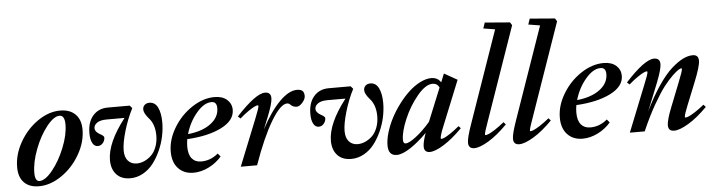

<svg xmlns="http://www.w3.org/2000/svg" viewBox="-46 -926 4242 1138"><g transform="rotate(-5 2075.0 -357.0)"><path d="M146 11.2Q89.4 11.2 57.9 -20.8Q26.4 -52.7 26.4 -112.3Q26.4 -187.5 67.9 -260.5Q109.4 -333.5 175.3 -379.2Q241.2 -424.8 309.1 -424.8Q367.2 -424.8 399.7 -392.3Q432.1 -359.9 432.1 -301.3Q432.1 -226.6 390.1 -153.6Q348.1 -80.6 281.2 -34.7Q214.4 11.2 146 11.2ZM151.9 -19.5Q186 -19.5 229.5 -73Q272.9 -126.5 303.5 -202.6Q334 -278.8 334 -339.4Q334 -394.5 303.2 -394.5Q269 -394.5 226.6 -341.1Q184.1 -287.6 154.5 -210.2Q125 -132.8 125 -69.8Q125 -19.5 151.9 -19.5Z M689.5 11.2Q636.2 11.2 607.2 -20.8Q578.1 -52.7 578.1 -106Q578.1 -209 686 -348.1H579.6Q541.5 -348.1 522.5 -334.7Q503.4 -321.3 503.4 -302.7Q503.4 -291 511.7 -281.5Q520 -272 530 -266.8Q540 -261.7 548.3 -255.4Q556.6 -249 556.6 -243.2Q556.6 -224.6 544.2 -210.2Q531.7 -195.8 514.2 -195.8Q493.7 -195.8 482.2 -217.3Q470.7 -238.8 470.7 -275.4Q470.7 -341.8 503.9 -379.9Q537.1 -418 592.8 -418H723.1L736.8 -401.9Q705.6 -341.3 684.8 -270.8Q664.1 -200.2 664.1 -156.2Q664.1 -115.2 683.8 -94Q703.6 -72.8 735.4 -72.8Q757.3 -72.8 779.8 -82.5Q802.2 -92.3 821.5 -110.6Q840.8 -128.9 852.8 -159.7Q864.7 -190.4 864.7 -228Q864.7 -294.9 829.1 -333.5Q800.8 -366.2 800.8 -388.2Q800.8 -404.3 811.8 -414.6Q822.8 -424.8 840.3 -424.8Q874 -424.8 890.4 -390.9Q906.7 -356.9 906.7 -301.8Q906.7 -262.2 897.7 -219.2Q888.7 -176.3 870.1 -135.3Q851.6 -94.2 826.4 -61.5Q801.3 -28.8 765.4 -8.8Q729.5 11.2 689.5 11.2Z M1065.9 11.2Q1009.3 11.2 975.3 -24.9Q941.4 -61 941.4 -124.5Q941.4 -195.8 983.6 -266.1Q1025.9 -336.4 1092.8 -380.6Q1159.7 -424.8 1227.5 -424.8Q1275.4 -424.8 1302.2 -400.6Q1329.1 -376.5 1329.1 -340.3Q1329.1 -276.9 1250 -237.1Q1170.9 -197.3 1045.4 -190.4Q1041.5 -166 1041.5 -146Q1041.5 -98.6 1061.5 -75Q1081.5 -51.3 1116.7 -51.3Q1172.9 -51.3 1217.8 -89.8L1233.4 -70.8Q1201.7 -33.7 1156.2 -11.2Q1110.8 11.2 1065.9 11.2ZM1206.5 -396.5Q1162.6 -396.5 1117.7 -343.3Q1072.8 -290 1052.7 -219.7Q1138.2 -228.5 1188.5 -266.1Q1238.8 -303.7 1238.8 -358.4Q1238.8 -376.5 1231.2 -386.7Q1223.6 -397 1206.5 -396.5Z M1347.2 0 1458.5 -277.3Q1482.9 -337.9 1482.9 -349.6Q1482.9 -354 1479 -354Q1473.1 -354 1460.7 -348.4Q1448.2 -342.8 1423.6 -326.2Q1398.9 -309.6 1370.6 -284.7L1356 -298.3Q1473.6 -424.8 1527.8 -424.8Q1563.5 -424.8 1563.5 -389.2Q1563.5 -359.4 1533.2 -283.2L1502.9 -208Q1557.6 -311.5 1613.8 -368.2Q1669.9 -424.8 1718.3 -424.8Q1740.7 -424.8 1751 -415.3Q1761.2 -405.8 1761.2 -384.3Q1761.2 -366.2 1743.2 -345.7Q1725.1 -325.2 1709 -325.2Q1687.5 -325.2 1671.9 -340.8Q1663.1 -349.6 1653.3 -349.6Q1613.8 -349.6 1557.4 -255.4Q1501 -161.1 1444.3 0Z M2003.9 11.2Q1950.7 11.2 1921.6 -20.8Q1892.6 -52.7 1892.6 -106Q1892.6 -209 2000.5 -348.1H1894Q1856 -348.1 1836.9 -334.7Q1817.9 -321.3 1817.9 -302.7Q1817.9 -291 1826.2 -281.5Q1834.5 -272 1844.5 -266.8Q1854.5 -261.7 1862.8 -255.4Q1871.1 -249 1871.1 -243.2Q1871.1 -224.6 1858.6 -210.2Q1846.2 -195.8 1828.6 -195.8Q1808.1 -195.8 1796.6 -217.3Q1785.2 -238.8 1785.2 -275.4Q1785.2 -341.8 1818.4 -379.9Q1851.6 -418 1907.2 -418H2037.6L2051.3 -401.9Q2020 -341.3 1999.3 -270.8Q1978.5 -200.2 1978.5 -156.2Q1978.5 -115.2 1998.3 -94Q2018.1 -72.8 2049.8 -72.8Q2071.8 -72.8 2094.2 -82.5Q2116.7 -92.3 2136 -110.6Q2155.3 -128.9 2167.2 -159.7Q2179.2 -190.4 2179.2 -228Q2179.2 -294.9 2143.6 -333.5Q2115.2 -366.2 2115.2 -388.2Q2115.2 -404.3 2126.2 -414.6Q2137.2 -424.8 2154.8 -424.8Q2188.5 -424.8 2204.8 -390.9Q2221.2 -356.9 2221.2 -301.8Q2221.2 -262.2 2212.2 -219.2Q2203.1 -176.3 2184.6 -135.3Q2166 -94.2 2140.9 -61.5Q2115.7 -28.8 2079.8 -8.8Q2043.9 11.2 2003.9 11.2Z M2274.9 11.2Q2224.6 11.2 2224.6 -49.8Q2224.6 -85 2237.5 -127.7Q2250.5 -170.4 2272 -211.4Q2293.5 -252.4 2323 -291.5Q2352.5 -330.6 2384.3 -359.9Q2416 -389.2 2451.2 -407Q2486.3 -424.8 2517.1 -424.8Q2555.7 -424.8 2574.2 -394.5L2594.7 -445.3L2672.4 -401.4L2563.5 -132.3Q2542.5 -81.1 2542.5 -64.9Q2542.5 -60.5 2545.9 -60.5Q2551.8 -60.5 2563.2 -65.2Q2574.7 -69.8 2599.1 -85.7Q2623.5 -101.6 2653.8 -127L2666.5 -113.8Q2606.4 -53.2 2554.4 -21.2Q2502.4 10.7 2471.7 10.7Q2437.5 10.7 2437.5 -24.4Q2437.5 -51.8 2456.5 -104.5Q2406.7 -53.7 2357.4 -21.2Q2308.1 11.2 2274.9 11.2ZM2318.4 -74.7Q2318.4 -52.2 2333 -52.2Q2354 -52.2 2396.2 -85Q2438.5 -117.7 2481.4 -167.5L2562 -365.2Q2549.3 -390.6 2522 -390.6Q2480.5 -390.6 2431.2 -331.3Q2381.8 -272 2350.1 -197.3Q2318.4 -122.6 2318.4 -74.7Z M2736.3 11.2Q2701.2 11.2 2701.2 -24.4Q2701.2 -53.7 2729 -132.3L2919.9 -679.7L2850.6 -690.9L2862.3 -725.1L3011.7 -712.9L3022.5 -695.3L2826.2 -132.3Q2805.7 -75.7 2805.7 -64Q2805.7 -60.1 2809.6 -60.1Q2815.4 -60.1 2827.6 -64.9Q2839.8 -69.8 2865.2 -85.9Q2890.6 -102.1 2921.4 -127L2934.1 -112.8Q2875 -52.7 2821.8 -20.8Q2768.6 11.2 2736.3 11.2Z M3003.9 11.2Q2968.8 11.2 2968.8 -24.4Q2968.8 -53.7 2996.6 -132.3L3187.5 -679.7L3118.2 -690.9L3129.9 -725.1L3279.3 -712.9L3290 -695.3L3093.8 -132.3Q3073.2 -75.7 3073.2 -64Q3073.2 -60.1 3077.1 -60.1Q3083 -60.1 3095.2 -64.9Q3107.4 -69.8 3132.8 -85.9Q3158.2 -102.1 3189 -127L3201.7 -112.8Q3142.6 -52.7 3089.4 -20.8Q3036.1 11.2 3003.9 11.2Z M3380.9 11.2Q3324.2 11.2 3290.3 -24.9Q3256.3 -61 3256.3 -124.5Q3256.3 -195.8 3298.6 -266.1Q3340.8 -336.4 3407.7 -380.6Q3474.6 -424.8 3542.5 -424.8Q3590.3 -424.8 3617.2 -400.6Q3644 -376.5 3644 -340.3Q3644 -276.9 3564.9 -237.1Q3485.8 -197.3 3360.4 -190.4Q3356.4 -166 3356.4 -146Q3356.4 -98.6 3376.5 -75Q3396.5 -51.3 3431.6 -51.3Q3487.8 -51.3 3532.7 -89.8L3548.3 -70.8Q3516.6 -33.7 3471.2 -11.2Q3425.8 11.2 3380.9 11.2ZM3521.5 -396.5Q3477.5 -396.5 3432.6 -343.3Q3387.7 -290 3367.7 -219.7Q3453.1 -228.5 3503.4 -266.1Q3553.7 -303.7 3553.7 -358.4Q3553.7 -376.5 3546.1 -386.7Q3538.6 -397 3521.5 -396.5Z M3662.1 0 3772.9 -277.3Q3797.4 -336.4 3797.4 -349.1Q3797.4 -353.5 3793.5 -353.5Q3787.6 -353.5 3775.4 -348.1Q3763.2 -342.8 3738.5 -326.2Q3713.9 -309.6 3685.5 -284.7L3670.9 -297.9Q3787.1 -424.8 3842.8 -424.8Q3878.4 -424.8 3878.4 -389.2Q3878.4 -359.4 3848.6 -283.2L3781.2 -115.7Q3822.8 -202.1 3866 -265.4Q3909.2 -328.6 3946.8 -361.8Q3984.4 -395 4015.1 -409.9Q4045.9 -424.8 4072.8 -424.8Q4107.4 -424.8 4107.4 -389.2Q4107.4 -355.5 4068.8 -260.7L4017.1 -132.3Q3995.1 -79.1 3995.1 -64.5Q3995.1 -60.5 3999 -60.5Q4005.4 -60.5 4017.1 -65.2Q4028.8 -69.8 4054.2 -85.7Q4079.6 -101.6 4110.8 -127L4124 -112.8Q4064 -52.2 4010.7 -20.5Q3957.5 11.2 3925.3 11.2Q3890.1 11.2 3890.1 -23.9Q3890.1 -54.7 3920.9 -131.8L3977.1 -273.9Q4002.4 -336.9 4002.4 -349.6Q4002.4 -353.5 3998.5 -353.5Q3994.1 -353.5 3981.9 -346.4Q3969.7 -339.4 3945.1 -315.7Q3920.4 -292 3892.3 -255.9Q3864.3 -219.7 3825.9 -152.6Q3787.6 -85.4 3750.5 0Z"/></g></svg>

Font: Elstob 18pt SemiBold
Style: Italic
Weight: 600
Italic angle: -20°
Designer: Peter S. Baker
Version: Version 1.015